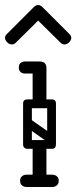

<svg xmlns="http://www.w3.org/2000/svg" viewBox="-40 -745 304 765"><path d="M60 -452Q48 -452 41 -459Q35 -465 35 -476Q35 -488 41 -493Q48 -500 60 -500H111Q122 -500 128 -498.5Q134 -497 135 -495Q143 -487 143 -476Q142 -465 136 -459Q133 -456 127.5 -454Q122 -452 111 -452ZM52 -170Q52 -187 69 -187H166Q183 -187 183 -170Q183 -152 167 -152H69Q62 -152 57 -156.5Q52 -161 52 -170ZM117 -3Q90 -3 90 -29V-158Q90 -184 117 -184Q145 -184 145 -158V-29Q145 -3 117 -3ZM117 -314Q90 -314 90 -340V-474Q90 -500 117 -500Q145 -500 145 -474V-340Q145 -314 117 -314ZM52 -332Q52 -349 69 -349H166Q183 -349 183 -332Q183 -314 167 -314H69Q62 -314 57 -318.5Q52 -323 52 -332ZM57 -267Q67 -280 80 -271L174 -205Q188 -196 177 -180Q167 -167 154 -176L60 -242Q55 -246 53.5 -253Q52 -260 57 -267ZM165 -153Q148 -153 148 -170V-326Q148 -343 165 -343Q183 -343 183 -327V-171Q183 -153 165 -153ZM69 -153Q52 -153 52 -170V-326Q52 -343 69 -343Q87 -343 87 -327V-171Q87 -153 69 -153ZM40 -25Q40 -36 47 -42Q54 -49 66 -49H115Q127 -49 134 -43Q141 -36 141 -25Q141 -13 134 -6Q127 0 115 0H66Q54 0 47 -7Q40 -13 40 -25ZM194 -25Q194 -13 187 -7Q180 0 168 0H119Q108 0 100 -6Q93 -13 93 -25Q93 -36 100 -43Q108 -49 119 -49H168Q180 -49 187 -42Q194 -36 194 -25ZM22 -574Q16 -568 7 -568Q-3 -568 -11 -576Q-20 -585 -20 -594Q-20 -602 -13 -609L94 -716Q103 -725 112 -725Q121 -725 130 -716L237 -609Q244 -602 244 -594Q244 -585 235 -576Q227 -568 217 -568Q208 -568 202 -574L112 -663Z"/></svg>

Font: Agu Display
Style: Regular
Weight: 400
Designer: Oluwaseun Badejo
Version: Version 1.103